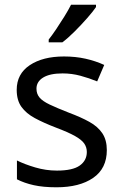

<svg xmlns="http://www.w3.org/2000/svg" viewBox="-20 -786 519 816"><path d="M434 -148Q434 -70 376 -30Q318 10 220 10Q164 10 123.5 1Q83 -8 52 -24V-104Q84 -88 129.5 -74.5Q175 -61 222 -61Q289 -61 319 -82.5Q349 -104 349 -140Q349 -160 338 -176Q327 -192 298.5 -208Q270 -224 217 -244Q165 -264 128 -284Q91 -304 71 -332Q51 -360 51 -404Q51 -472 106.5 -509Q162 -546 252 -546Q301 -546 343.5 -536.5Q386 -527 423 -510L393 -440Q359 -454 322 -464Q285 -474 246 -474Q192 -474 163.5 -456.5Q135 -439 135 -409Q135 -387 148 -371.5Q161 -356 191.5 -341.5Q222 -327 273 -307Q324 -288 360 -268Q396 -248 415 -219.5Q434 -191 434 -148ZM388 -756Q376 -738 351 -709.5Q326 -681 297.5 -652.5Q269 -624 245 -606H187V-618Q202 -637 219.5 -663Q237 -689 254 -716.5Q271 -744 282 -766H388Z"/></svg>

Font: Noto Sans Bengali UI
Style: Regular
Weight: 400
Designer: Jelle Bosma - Monotype Design Team
Foundry: Monotype Imaging Inc.
Version: Version 2.003; ttfautohint (v1.8.4.7-5d5b)